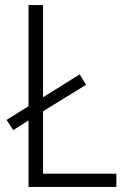

<svg xmlns="http://www.w3.org/2000/svg" viewBox="-20 -734 499 754"><path d="M92 0V-261L32 -223L6 -263L92 -317V-714H149V-352L293 -442L318 -401L149 -297V-52H437V0Z"/></svg>

Font: Noto Sans Sinhala SemiCondensed Light
Style: Regular
Weight: 300
Width: 4
Designer: Jelle Bosma - Monotype Design Team
Foundry: Monotype Imaging Inc.
Version: Version 2.006; ttfautohint (v1.8.4.7-5d5b)